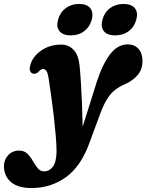

<svg xmlns="http://www.w3.org/2000/svg" viewBox="-130 -705 740 971"><path d="M360 -293Q390 -384 428 -432.2Q466 -480.5 516 -480.5Q550 -480.5 570.2 -458Q590.5 -435.5 590.5 -397.5Q590.5 -353.5 566.2 -325.5Q542 -297.5 503 -279.5Q475.5 -268 453.8 -251.8Q432 -235.5 414 -207.8Q396 -180 378.5 -134.5L324 13Q281.5 134 204.8 190Q128 246 29.5 246Q-39 246 -74.5 215.8Q-110 185.5 -110 135Q-110 103 -88.5 79.8Q-67 56.5 -33 56.5Q-7.5 56.5 8.5 72.5Q24.5 88.5 36.2 109.2Q48 130 60.8 145.8Q73.5 161.5 93 161.5Q120 161.5 137.8 137.5Q155.5 113.5 156 59.5Q156 29.5 152 -18Q148 -65.5 141.8 -119.8Q135.5 -174 128.2 -225.2Q121 -276.5 115 -314.5Q108.5 -356 88 -356Q77 -356 64.5 -342Q52 -329 35.5 -333Q28 -335 22.8 -345Q17.5 -355 23.5 -376.5Q35 -419 78.2 -449.2Q121.5 -479.5 179.5 -479.5Q217 -479.5 242 -453.2Q267 -427 272.5 -373Q276 -338 279.2 -286.5Q282.5 -235 284.8 -176.8Q287 -118.5 288 -64ZM227.5 -526Q188.5 -526 171 -547.2Q153.5 -568.5 163.5 -605Q173.5 -642 202 -663.5Q230.5 -685 270 -685Q309.5 -685 326.5 -663.5Q343.5 -642 334 -605Q324 -569 295.8 -547.5Q267.5 -526 227.5 -526ZM452 -526Q413 -526 395.5 -547.2Q378 -568.5 388 -605Q397.5 -642 426.2 -663.5Q455 -685 494.5 -685Q534.5 -685 552 -663.5Q569.5 -642 559 -605Q549.5 -569 521 -547.5Q492.5 -526 452 -526Z"/></svg>

Font: Fraunces 9pt Soft
Style: Bold Italic
Weight: 700
Italic angle: -16°
Version: Version 1.000;[b76b70a41]